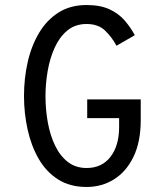

<svg xmlns="http://www.w3.org/2000/svg" viewBox="-20 -732 656 764"><path d="M324.5 12Q258 12 210.8 -18.2Q163.5 -48.5 133.8 -100.2Q104 -152 89.8 -216.8Q75.5 -281.5 75.5 -350Q75.5 -420 90.2 -485Q105 -550 135.5 -601.2Q166 -652.5 213 -682.2Q260 -712 324.5 -712Q379.5 -712 416.2 -694.8Q453 -677.5 476.5 -650Q500 -622.5 516.5 -592L443.5 -550Q425 -584.5 398 -610.5Q371 -636.5 324.5 -636.5Q279.5 -636.5 248.2 -610.8Q217 -585 197.8 -542.8Q178.5 -500.5 169.8 -450Q161 -399.5 161 -350Q161 -295 170.5 -243.5Q180 -192 199.8 -151.5Q219.5 -111 250.5 -87.2Q281.5 -63.5 324.5 -63.5Q385.5 -63.5 419.8 -108.2Q454 -153 454 -226.5V-262H327V-336.5H540V-254.5Q540 -167.5 511.2 -108.2Q482.5 -49 433.8 -18.5Q385 12 324.5 12Z"/></svg>

Font: Overpass Mono Light
Style: Regular
Weight: 400
Monospace: yes
Version: Version 4.000